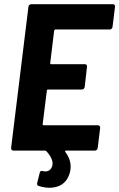

<svg xmlns="http://www.w3.org/2000/svg" viewBox="-20 -720 570 918"><path d="M518 -591 530 -688C531 -695 526 -700 520 -700H130C123 -700 117 -695 116 -688L33 -12C33 -5 37 0 44 0H194C196 0 199 1 201 2C225 28 237 54 229 76C222 97 203 103 185 98C177 96 172 97 170 106L158 154C156 162 158 167 165 169C201 182 284 191 311 115C324 79 319 41 292 6C290 3 291 0 295 0H434C440 0 446 -5 447 -12L459 -109C459 -116 455 -121 448 -121H188C186 -121 184 -123 184 -126L204 -287C204 -290 207 -292 209 -292H371C378 -292 384 -297 385 -304L396 -401C397 -408 393 -413 386 -413H224C221 -413 220 -415 220 -418L239 -574C240 -577 242 -579 245 -579H505C511 -579 517 -584 518 -591Z"/></svg>

Font: Barlow Semi Condensed
Style: Bold Italic
Weight: 700
Width: 4
Italic angle: -7°
Designer: Jeremy Tribby
Foundry: Tribby Type
Version: Version 1.422;hotconv 1.0.109;makeotfexe 2.5.65596